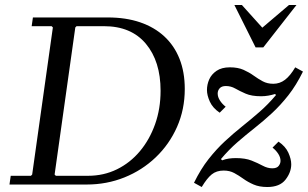

<svg xmlns="http://www.w3.org/2000/svg" viewBox="-20 -740 1236 770"><path d="M412 -670Q485 -670 542 -650.5Q599 -631 639 -594Q679 -557 700 -504Q721 -451 721 -383Q721 -301 690 -231Q659 -161 604.5 -109Q550 -57 479 -28.5Q408 0 328 0H18L23 -35H104L109 -40L192 -630L187 -635H107L112 -670ZM333 -35Q396 -35 449 -61Q502 -87 541 -133.5Q580 -180 602 -242Q624 -304 624 -376Q624 -494 565 -564.5Q506 -635 397 -635H287L282 -630L199 -40L204 -35ZM789 10 758 -7Q785 -62 816.5 -102Q848 -142 882 -173.5Q916 -205 951 -233Q986 -261 1020.5 -291Q1055 -321 1087 -359L1083 -363Q1070 -359 1056 -356.5Q1042 -354 1027 -354Q989 -354 965 -364.5Q941 -375 923.5 -385Q906 -395 886 -395Q869 -395 861 -386Q853 -377 853 -365Q853 -351 862 -337Q871 -323 885 -312L861 -288Q833 -307 821.5 -332.5Q810 -358 810 -379Q810 -401 819 -421.5Q828 -442 848.5 -456Q869 -470 902 -470Q934 -470 956.5 -460Q979 -450 997 -437Q1015 -424 1033.5 -414Q1052 -404 1076 -404Q1102 -404 1123 -420Q1144 -436 1164 -470L1195 -453Q1168 -398 1136.5 -358Q1105 -318 1071 -286.5Q1037 -255 1001.5 -227Q966 -199 932 -169.5Q898 -140 866 -102L871 -97Q884 -102 897.5 -104Q911 -106 926 -106Q964 -106 989 -96Q1014 -86 1033.5 -75.5Q1053 -65 1072 -65Q1090 -65 1097.5 -74.5Q1105 -84 1105 -95Q1105 -109 1096 -123Q1087 -137 1073 -148L1097 -172Q1125 -153 1136.5 -127.5Q1148 -102 1148 -81Q1148 -49 1125 -19.5Q1102 10 1052 10Q1020 10 997 0Q974 -10 956 -23Q938 -36 919.5 -46Q901 -56 877 -56Q848 -56 829 -40.5Q810 -25 789 10ZM1139 -720H1169L1036 -550H1005L920 -720H950L1032 -629Z"/></svg>

Font: Brygada 1918
Style: Italic
Weight: 400
Italic angle: -8°
Designer: Mateusz Machalski | Borys Kosmynka | Przemek Hoffer
Foundry: NIEPODLEGLA 2018
Version: Version 3.006